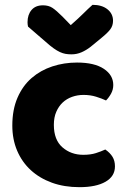

<svg xmlns="http://www.w3.org/2000/svg" viewBox="-20 -760 534 795"><path d="M326 -367Q301 -367 278.5 -359Q256 -351 239.5 -335.5Q223 -320 213 -297Q203 -274 203 -243Q203 -181 238.5 -150Q274 -119 325 -119Q355 -119 377 -126Q399 -133 416 -141Q436 -127 446 -110.5Q456 -94 456 -71Q456 -30 417 -7.5Q378 15 309 15Q246 15 195 -3.5Q144 -22 107.5 -55.5Q71 -89 51 -136Q31 -183 31 -240Q31 -306 52.5 -355.5Q74 -405 111 -437Q148 -469 196.5 -485Q245 -501 299 -501Q371 -501 410 -475Q449 -449 449 -408Q449 -389 440 -372.5Q431 -356 419 -344Q402 -352 378 -359.5Q354 -367 326 -367ZM273 -656Q306 -685 325 -704Q344 -723 363 -740Q402 -740 425 -721.5Q448 -703 448 -674Q448 -654 437 -639Q426 -624 400 -603L355 -566Q337 -552 317.5 -543.5Q298 -535 276 -535Q262 -535 251 -537Q240 -539 228 -544.5Q216 -550 202 -560Q188 -570 170 -586L96 -650Q95 -655 94.5 -659Q94 -663 94 -668Q94 -699 110.5 -718.5Q127 -738 158 -738Q181 -738 197 -727.5Q213 -717 239 -691Z"/></svg>

Font: Baloo Paaji
Style: Regular
Weight: 400
Designer: Shuchita Grover and Ek Type
Foundry: Ek Type
Version: Version 1.007;PS 1.000;hotconv 1.0.88;makeotf.lib2.5.647800